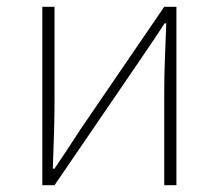

<svg xmlns="http://www.w3.org/2000/svg" viewBox="-20 -547 646 567"><path d="M105 0V-527H141V-249Q141 -206 139.5 -154Q138 -102 136 -49H141Q158 -74 179.5 -106.5Q201 -139 217 -164L465 -527H501V0H465V-277Q465 -321 467 -373Q469 -425 471 -478H466Q450 -453 428 -420.5Q406 -388 389 -363L141 0Z"/></svg>

Font: Source Han Sans SC ExtraLight
Style: Regular
Weight: 250
Designer: Ryoko NISHIZUKA 西塚涼子 (kana, bopomofo & ideographs); Paul D. Hunt (Latin, Greek & Cyrillic); Sandoll Communications 산돌커뮤니
Foundry: Adobe
Version: Version 2.004;hotconv 1.0.118;makeotfexe 2.5.65603